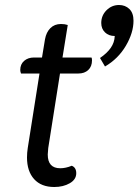

<svg xmlns="http://www.w3.org/2000/svg" viewBox="-20 -740 554 768"><path d="M348 -499Q348 -474 333 -460Q318 -446 294 -446H220L173 -148Q171 -128 171 -122Q171 -67 221 -67Q243 -67 267 -77Q285 -70 285 -47Q285 -22 259 -7Q233 8 197 8Q145 8 116.5 -23.5Q88 -55 88 -110Q88 -129 91 -148L138 -446H64Q61 -454 61 -460Q61 -483 76.5 -496.5Q92 -510 116 -510H148L160 -583Q165 -611 181.5 -627.5Q198 -644 224 -644Q239 -644 251 -640L230 -510H346Q348 -506 348 -499ZM380 -508Q408 -527 423 -548.5Q438 -570 439 -596Q415 -596 400 -610.5Q385 -625 385 -648Q385 -678 406 -699Q427 -720 456 -720Q481 -720 497.5 -704Q514 -688 514 -657Q514 -609 483.5 -557Q453 -505 400 -474Z"/></svg>

Font: Thasadith
Style: Bold Italic
Weight: 700
Italic angle: -9°
Designer: Cadson Demak Co.,Ltd.
Foundry: Cadson Demak Co.,Ltd.
Version: Version 1.000; ttfautohint (v1.6)